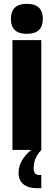

<svg xmlns="http://www.w3.org/2000/svg" viewBox="-20 -784 281 1004"><path d="M45 0V-574H196V0Q156 42 156 95Q156 131 185 131H196V200H172Q127 200 102 179Q77 158 77 120Q77 55 143 0ZM204 -685.5Q204 -607 120.5 -607Q37 -607 37 -685.5Q37 -764 120.5 -764Q204 -764 204 -685.5Z"/></svg>

Font: Khand
Style: Bold
Weight: 700
Designer: Devanagari: Sanchit Sawaria, Jyotish Sonowal; Latin: Satya Rajpurohit
Foundry: Indian Type Foundry
Version: Version 1.101;PS 1.0;hotconv 1.0.78;makeotf.lib2.5.61930; tt